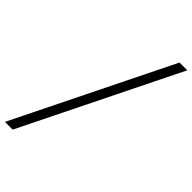

<svg xmlns="http://www.w3.org/2000/svg" viewBox="-311 -901 1121 1121"><g transform="rotate(45 250.0 -340.0)"><path d="M-20 143 456 -823H520L44 143Z"/></g></svg>

Font: iosevka_custom_sans_ss08 Light
Style: Italic
Weight: 300
Italic angle: -10°
Designer: Belleve Invis
Foundry: Belleve Invis
Version: Version 10.3.0; ttfautohint (v1.8.3)